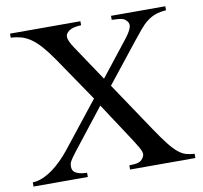

<svg xmlns="http://www.w3.org/2000/svg" viewBox="-77 -771 905 854"><g transform="rotate(-10 375.5 -344.0)"><path d="M737.8 0V-19Q715.3 -20.5 698.2 -25.6Q681.2 -30.8 663.3 -45.7Q645.5 -60.5 624 -87.9Q602.5 -115.2 571.8 -161.1L423.8 -381.8L562 -556.2Q584.5 -584.5 601.8 -605.2Q619.1 -626 636.7 -639.6Q654.3 -653.3 674.6 -660.6Q694.8 -668 723.1 -669.9V-688H478V-669.9Q496.6 -669.4 508.3 -668.2Q520 -667 527.3 -664.6Q534.7 -662.1 538.8 -658.4Q543 -654.8 546.9 -649.9Q556.6 -637.2 549.8 -619.1Q543 -601.1 521 -573.2L398.9 -418L293 -576.2Q281.2 -593.8 275.4 -606.2Q269.5 -618.7 268.8 -627.7Q268.1 -636.7 272.2 -643.3Q276.4 -649.9 284.2 -655.8Q300.8 -668.5 339.8 -669.9V-688H22V-669.9Q47.4 -668.5 69.1 -662.4Q90.8 -656.2 111.8 -641.6Q132.8 -627 155 -602.1Q177.2 -577.1 204.1 -538.1L339.8 -338.9L176.8 -132.8Q159.7 -111.3 139.4 -91.1Q119.1 -70.8 97.2 -54.9Q75.2 -39.1 52.2 -29.3Q29.3 -19.5 6.8 -19V0H252V-19Q231.9 -19.5 219 -22.9Q206.1 -26.4 198.7 -31.5Q191.4 -36.6 188.7 -43.5Q186 -50.3 186 -58.1Q186 -64.5 187 -69.8Q188 -75.2 191.4 -81.5Q194.8 -87.9 200.7 -96.4Q206.5 -105 216.8 -118.2L361.8 -303.2L478 -126Q492.2 -104 500 -90.3Q507.8 -76.7 510.5 -67.6Q513.2 -58.6 511.2 -52Q509.3 -45.4 503.9 -38.1Q496.6 -27.3 482.7 -23.2Q468.8 -19 442.9 -19V0Z"/></g></svg>

Font: Galatia SIL
Style: Regular
Weight: 400
Designer: Development by SIL's NRSI team
Version: Version 2.1